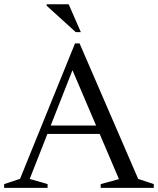

<svg xmlns="http://www.w3.org/2000/svg" viewBox="-28 -904 760 924"><path d="M174.5 -259.5V-300H512.5V-259.5ZM637 -43 712 -18V0H456.5V-18L544.5 -42L307 -598.5H333.5L115 -43L201 -18V0H-8V-18L68.5 -43.5L333 -695H355ZM361 -749.5H336.5L196.5 -876.5V-883.5H302.5Z"/></svg>

Font: Newsreader 36pt
Style: Regular
Weight: 400
Designer: Hugues Gentile
Foundry: Production Type
Version: Version 1.003